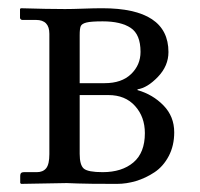

<svg xmlns="http://www.w3.org/2000/svg" viewBox="-20 -451 493 473"><path d="M176.3 -246.1H237.8Q279.8 -246.1 303 -268.6Q326.2 -291 326.2 -323.2Q326.2 -366.2 302 -382.3Q277.8 -398.4 232.9 -398.4Q204.1 -398.4 192.9 -395.5Q181.6 -392.6 179 -386.7Q176.3 -380.9 176.3 -364.3ZM176.3 -216.8V-71.8Q176.3 -44.4 186.5 -35.6Q196.8 -26.9 232.9 -26.9Q280.3 -26.9 308.6 -50.8Q336.9 -74.7 336.9 -123Q336.9 -163.1 312.7 -189.9Q288.6 -216.8 247.1 -216.8ZM32.2 2 29.8 0V-18.1Q29.8 -26.9 38.6 -26.9H70.8Q85.9 -26.9 93.8 -36.6Q101.6 -46.4 101.6 -71.3V-367.7Q101.6 -401.9 68.8 -401.9H34.7Q32.7 -401.9 31 -403.6Q29.3 -405.3 29.3 -406.7V-428.7L31.2 -430.7Q97.7 -428.7 140.1 -428.7Q157.7 -428.7 185.1 -429.7Q212.4 -430.7 231.9 -430.7Q395 -430.7 395 -322.8Q395 -288.6 368.9 -261.5Q342.8 -234.4 318.8 -231V-229Q356.4 -218.3 382.8 -191.2Q409.2 -164.1 409.2 -125Q409.2 -92.3 395.8 -66.7Q382.3 -41 360.6 -26.6Q338.9 -12.2 315.2 -5.1Q291.5 2 268.1 2Q194.8 2 171.4 1Q147.9 0 144.5 0Z"/></svg>

Font: Libertinage
Style: l
Weight: 400
Designer: OSP
Foundry: OSP
Version: Version 1.0; 2008; OFL relea